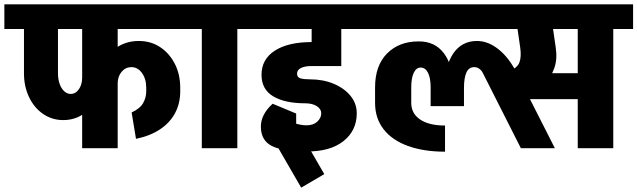

<svg xmlns="http://www.w3.org/2000/svg" viewBox="-45 -680 2925 881"><path d="M403 -547V-660H841V-547ZM626 -261V-278H782V-261ZM579 -43 559 -164Q598 -182 612 -207.5Q626 -233 626 -261H782Q782 -205 758 -160.5Q734 -116 688.5 -86Q643 -56 579 -43ZM626 -277Q626 -318 606.5 -345Q587 -372 558 -372L592 -492Q647 -492 689.5 -464Q732 -436 757 -387.5Q782 -339 782 -277ZM407 -297Q407 -353 431 -397Q455 -441 497 -466.5Q539 -492 592 -492L558 -372Q531 -372 513 -350.5Q495 -329 495 -297ZM245 -129Q194 -129 153 -157Q112 -185 88.5 -234Q65 -283 65 -344H221Q221 -317 228.5 -295.5Q236 -274 249.5 -261.5Q263 -249 279 -249ZM245 -129 279 -249Q302 -249 317 -270.5Q332 -292 332 -324H420Q420 -269 397 -224.5Q374 -180 334.5 -154.5Q295 -129 245 -129ZM65 -343V-620H221V-343ZM-25 -547V-660H396V-547ZM332 0V-645H495V0ZM242 -547V-660H586V-547Z M881 0V-645H1044V0ZM791 -547V-660H1135V-547Z M1085 -547V-660H1646V-547ZM1361 15V-105Q1393 -105 1411 -122Q1429 -139 1429 -160H1592Q1592 -81 1531 -32.5Q1470 16 1361 15ZM1356 -206Q1262 -206 1208.5 -238Q1155 -270 1155 -337L1318 -342Q1318 -325 1333.5 -320.5Q1349 -316 1376 -316ZM1429 -160Q1429 -180 1408.5 -193Q1388 -206 1356 -206L1376 -316Q1438 -316 1486.5 -295.5Q1535 -275 1563.5 -240Q1592 -205 1592 -160ZM1155 -337Q1155 -408 1216 -447.5Q1277 -487 1386 -487V-377Q1354 -377 1336 -368Q1318 -359 1318 -342ZM1386 -377V-487H1521V-377ZM1385 -430V-630H1521V-430ZM1152 -99H1278Q1278 -82 1285.5 -72.5Q1293 -63 1314 -63V10Q1231 10 1191.5 -16.5Q1152 -43 1152 -99ZM1206 -204 1305 -159Q1278 -122 1278 -99H1152Q1152 -155 1206 -204ZM1206 -204 1314 -159V-45H1206ZM1362 15Q1351 15 1336 13.5Q1321 12 1304 9V-115Q1321 -110 1335 -107.5Q1349 -105 1362 -105ZM1337 181 1200 -56 1306 -118 1443 119Z M1996 -277Q1996 -378 2035 -435Q2074 -492 2144 -492L2131 -372Q2106 -372 2095 -347Q2084 -322 2084 -277ZM2171 -344Q2164 -358 2153.5 -365Q2143 -372 2131 -372L2144 -492Q2195 -492 2243.5 -453Q2292 -414 2327 -343ZM1997 16Q1900 16 1827.5 -10Q1755 -36 1715.5 -86.5Q1676 -137 1676 -208H1842Q1842 -159 1883 -131.5Q1924 -104 1997 -104ZM1676 -207V-279H1842V-207ZM1676 -279Q1676 -379 1731 -434.5Q1786 -490 1875 -490L1885 -370Q1865 -370 1853.5 -346Q1842 -322 1842 -279ZM1931 -193V-279H2084V-193ZM1931 -279Q1931 -322 1919 -346Q1907 -370 1885 -370L1875 -490Q1950 -491 1992 -435.5Q2034 -380 2034 -279ZM1596 -547V-660H2232V-547ZM2239 -238 2184 -344Q2258 -344 2293.5 -356Q2329 -368 2338.5 -394Q2348 -420 2342 -462H2505Q2513 -409 2498.5 -367.5Q2484 -326 2452.5 -297Q2421 -268 2377.5 -253Q2334 -238 2283 -238ZM2345 0 2171 -344 2327 -343 2501 0ZM2342 -462 2322 -600H2485L2505 -462ZM2111 -547V-660H2588V-547ZM2421 -547V-660H2623V-547ZM2281 -225V-344H2625V-225ZM2606 0V-645H2769V0ZM2516 -547V-660H2860V-547Z"/></svg>

Font: Akshar Light
Style: Bold
Weight: 700
Version: Version 1.100